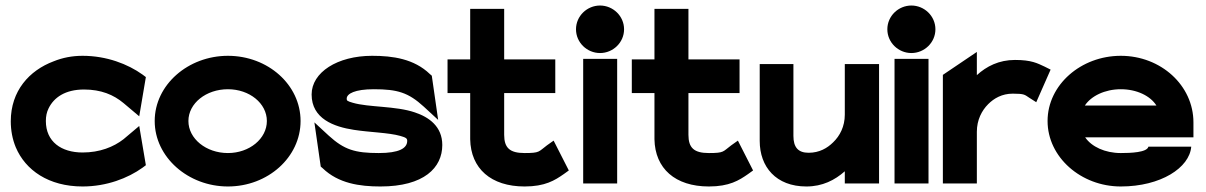

<svg xmlns="http://www.w3.org/2000/svg" viewBox="-20 -664 4364 695"><path d="M19 -225C19 -192 25 -160 37 -131C72 -48 156 11 279 11C366 11 443 -19 496 -57L508 -66L484 -208L427 -160C391 -132 341 -112 279 -112C202 -112 146 -151 146 -226C146 -243 149 -258 156 -272C175 -311 216 -340 284 -340C346 -340 391 -321 427 -291L484 -243L508 -385L496 -394C443 -432 366 -462 279 -462C241 -462 206 -455 174 -442C86 -409 19 -335 19 -225Z M540 -226C540 -95 661 11 805 11C950 11 1068 -95 1068 -226C1068 -357 950 -462 805 -462C661 -462 540 -357 540 -226ZM662 -226C662 -290 726 -341 805 -341C883 -341 946 -290 946 -226C946 -162 883 -110 805 -110C726 -110 662 -162 662 -226Z M1108 -322C1108 -234 1189 -205 1261 -194C1318 -185 1387 -184 1429 -172C1450 -166 1454 -163 1454 -154C1454 -127 1424 -110 1351 -110C1265 -110 1226 -122 1170 -173L1118 -221L1141 -61L1148 -55C1205 0 1282 11 1357 11C1515 11 1581 -57 1581 -139C1581 -206 1533 -240 1482 -257C1412 -281 1315 -275 1257 -292C1236 -298 1235 -300 1235 -307C1235 -325 1265 -341 1333 -341C1419 -341 1458 -329 1514 -278L1566 -230L1543 -390L1536 -396C1479 -451 1402 -462 1327 -462C1201 -462 1108 -402 1108 -322Z M1600 -327H1682V-160C1684 -54 1757 11 1879 11C1953 11 1988 -11 2021 -34L2039 -47L1984 -155L1960 -138C1929 -115 1935 -110 1879 -110C1825 -110 1805 -129 1805 -176V-327H1990V-449H1805V-632H1682V-449H1600Z M2065 -558C2065 -510 2105 -472 2152 -472C2199 -472 2239 -510 2239 -558C2239 -606 2199 -644 2152 -644C2105 -644 2065 -606 2065 -558ZM2091 0H2214V-451H2091Z M2267 -327H2349V-160C2351 -54 2424 11 2546 11C2620 11 2655 -11 2688 -34L2706 -47L2651 -155L2627 -138C2596 -115 2602 -110 2546 -110C2492 -110 2472 -129 2472 -176V-327H2657V-449H2472V-632H2349V-449H2267Z M2730 -154C2730 -60 2789 11 2899 11C2957 11 3002 -12 3038 -44V0H3162V-432H3038V-249C3038 -206 3020 -172 2996 -149C2975 -128 2946 -111 2907 -111C2869 -111 2852 -131 2852 -172V-432H2730Z M3192 -558C3192 -510 3232 -472 3279 -472C3326 -472 3366 -510 3366 -558C3366 -606 3326 -644 3279 -644C3232 -644 3192 -606 3192 -558ZM3218 0H3341V-451H3218Z M3393 0H3516V-187C3516 -230 3534 -264 3557 -287C3578 -308 3607 -325 3646 -325C3689 -325 3689 -321 3706 -310L3731 -294L3783 -412L3761 -423C3735 -435 3714 -447 3654 -447C3596 -447 3551 -424 3516 -392V-476L3393 -393Z M3772 -226C3772 -95 3893 11 4037 11C4182 11 4286 -57 4292 -133H4137C4132 -112 4072 -110 4037 -110C3980 -110 3931 -133 3908 -167H4300V-221C4300 -355 4182 -462 4037 -462C3893 -462 3772 -357 3772 -226ZM3907 -282C3929 -316 3979 -341 4037 -341C4095 -341 4144 -317 4166 -282Z"/></svg>

Font: Charger Sport
Style: Ult
Weight: 1000
Designer: Jasper
Foundry: Cannot Into Space Fonts
Version: Version 1.1